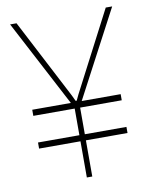

<svg xmlns="http://www.w3.org/2000/svg" viewBox="-81 -772 657 832"><g transform="rotate(-10 247.5 -355.5)"><path d="M470.2 -710.9 269 -330.1H440.4V-303.2H257.3V-186H440.4V-159.2H257.3V0H233.4V-159.2H51.3V-186H233.4V-303.2H51.3V-330.1H221.2L21 -710.9H49.3L231.4 -360.4L243.2 -335.4H248L259.8 -360.4L441.9 -710.9Z"/></g></svg>

Font: Robert Sans Thin
Style: Regular
Weight: 100
Designer: Christian Robertson (extended by Adam Twardoch)
Foundry: Google
Version: Version 12.135;April 2, 2019;FontCreator 11.5.0.2425 64-bit;